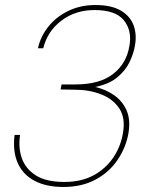

<svg xmlns="http://www.w3.org/2000/svg" viewBox="-20 -732 602 764"><path d="M232 12Q165 12 118.5 -12Q72 -36 51 -82.5Q30 -129 38 -195H60Q52 -146 66.5 -103.5Q81 -61 122 -34.5Q163 -8 236 -8Q303 -8 351.5 -34Q400 -60 430 -104Q460 -148 469 -201Q480 -262 455 -300Q430 -338 382.5 -356.5Q335 -375 278 -375L221 -376L225 -396H280Q377 -396 430.5 -438Q484 -480 495 -550Q506 -609 473.5 -650.5Q441 -692 356 -692Q280 -692 224.5 -650Q169 -608 152 -540H131Q141 -586 171.5 -625Q202 -664 250.5 -688Q299 -712 360 -712Q423 -712 460.5 -690Q498 -668 511.5 -631.5Q525 -595 517 -551Q512 -520 496 -486Q480 -452 447 -424.5Q414 -397 359 -386Q402 -376 435 -352.5Q468 -329 484 -292Q500 -255 491 -201Q481 -145 448 -96Q415 -47 360.5 -17.5Q306 12 232 12Z"/></svg>

Font: DM Sans 11pt Thin
Style: Italic
Weight: 250
Italic angle: -10°
Version: Version 4.004;gftools[0.9.30]